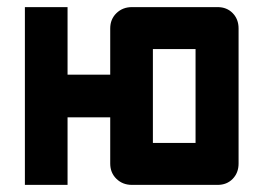

<svg xmlns="http://www.w3.org/2000/svg" viewBox="-20 -520 741 540"><path d="M351 0Q325 0 307.5 -17Q290 -34 290 -60V-190H170V0H50V-500H170V-310H290V-440Q290 -466 307.5 -483Q325 -500 351 -500H592Q618 -500 634.5 -483Q651 -466 651 -440V-60Q651 -34 634.5 -17Q618 0 592 0ZM410 -118H530V-382H410Z"/></svg>

Font: Tschichold
Style: Bold
Weight: 700
Designer: Peter Wiegel
Foundry: Peter Wiegel
Version: Version 1.000; ttfautohint (v1.3)